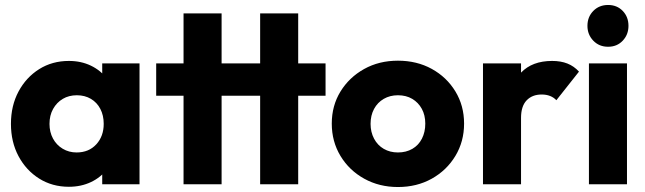

<svg xmlns="http://www.w3.org/2000/svg" viewBox="-20 -741 2595 772"><path d="M257 10Q190 10 137.5 -23Q85 -56 54.5 -113Q24 -170 24 -243Q24 -316 54.5 -373Q85 -430 137.5 -463Q190 -496 257 -496Q306 -496 345.5 -477Q385 -458 410 -424.5Q435 -391 438 -348V-138Q435 -95 410.5 -61.5Q386 -28 346 -9Q306 10 257 10ZM288 -128Q337 -128 367 -160.5Q397 -193 397 -243Q397 -277 383.5 -303Q370 -329 345.5 -343.5Q321 -358 289 -358Q257 -358 232.5 -343.5Q208 -329 193.5 -303Q179 -277 179 -243Q179 -210 193 -184Q207 -158 232 -143Q257 -128 288 -128ZM391 0V-131L414 -249L391 -367V-486H541V0Z M718 0V-687H871V0ZM608 -356V-486H1289V-356ZM1026 0V-687H1179V0Z M1580 11Q1505 11 1444.5 -22.5Q1384 -56 1349 -114Q1314 -172 1314 -244Q1314 -316 1349 -373Q1384 -430 1444 -463.5Q1504 -497 1580 -497Q1656 -497 1716 -464Q1776 -431 1811 -373.5Q1846 -316 1846 -244Q1846 -172 1811 -114Q1776 -56 1716 -22.5Q1656 11 1580 11ZM1580 -128Q1613 -128 1638 -142.5Q1663 -157 1676.5 -183.5Q1690 -210 1690 -244Q1690 -278 1676 -303.5Q1662 -329 1637.5 -343.5Q1613 -358 1580 -358Q1548 -358 1523 -343.5Q1498 -329 1484 -303Q1470 -277 1470 -243Q1470 -210 1484 -183.5Q1498 -157 1523 -142.5Q1548 -128 1580 -128Z M1922 0V-486H2075V0ZM2075 -267 2011 -317Q2030 -402 2075 -449Q2120 -496 2200 -496Q2235 -496 2261.5 -485.5Q2288 -475 2308 -453L2217 -338Q2207 -349 2192 -355Q2177 -361 2158 -361Q2120 -361 2097.5 -337.5Q2075 -314 2075 -267Z M2348 0V-486H2501V0ZM2425 -553Q2389 -553 2365.5 -577.5Q2342 -602 2342 -637Q2342 -673 2365.5 -697Q2389 -721 2425 -721Q2461 -721 2484 -697Q2507 -673 2507 -637Q2507 -602 2484 -577.5Q2461 -553 2425 -553Z"/></svg>

Font: Outfit Thin
Style: Bold
Weight: 700
Version: Version 1.100;gftools[0.9.27]